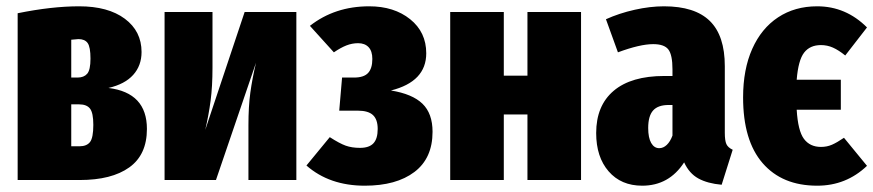

<svg xmlns="http://www.w3.org/2000/svg" viewBox="-20 -571 2770 609"><path d="M446 -162Q446 -80 390 -40Q334 0 233 0H36V-529Q144 -551 231 -551Q323 -551 376 -511.5Q429 -472 429 -406Q429 -363 402.5 -333.5Q376 -304 324 -292Q446 -277 446 -162ZM206 -445V-325H226Q246 -325 256.5 -337Q267 -349 267 -385Q267 -422 258 -434.5Q249 -447 229 -447Q224 -447 206 -445ZM276 -175Q276 -213 265.5 -226.5Q255 -240 231 -240H206V-107H232Q255 -107 265.5 -120.5Q276 -134 276 -175Z M920 0H768V-174Q768 -233 774 -277Q780 -321 792 -372L665 0H502V-533H654V-356Q654 -297 648 -251.5Q642 -206 631 -159L756 -533H920Z M1332 -402Q1332 -312 1220 -284Q1288 -273 1320 -242Q1352 -211 1352 -153Q1352 -69 1294.5 -25.5Q1237 18 1137 18Q1025 18 952 -46L1026 -136Q1057 -116 1076.5 -109Q1096 -102 1122 -102Q1151 -102 1164.5 -116.5Q1178 -131 1178 -162Q1178 -192 1163 -206Q1148 -220 1115 -220H1056L1065 -325H1103Q1134 -325 1147.5 -339.5Q1161 -354 1161 -384Q1161 -409 1149 -421.5Q1137 -434 1116 -434Q1097 -434 1079 -427Q1061 -420 1039 -405L963 -489Q1042 -551 1151 -551Q1230 -551 1281 -510Q1332 -469 1332 -402Z M1653 0V-208H1578V0H1408V-533H1578V-331H1653V-533H1823V0Z M2304 -96 2269 15Q2224 11 2195 -5Q2166 -21 2150 -56Q2102 18 2017 18Q1950 18 1910.5 -27.5Q1871 -73 1871 -149Q1871 -236 1926.5 -283Q1982 -330 2087 -330H2113V-351Q2113 -397 2100 -414Q2087 -431 2052 -431Q2010 -431 1940 -405L1902 -510Q1944 -529 1993 -540Q2042 -551 2086 -551Q2184 -551 2231.5 -504.5Q2279 -458 2279 -361V-150Q2279 -125 2284 -114Q2289 -103 2304 -96ZM2113 -141V-238H2101Q2067 -238 2051.5 -220.5Q2036 -203 2036 -165Q2036 -134 2045.5 -117.5Q2055 -101 2071 -101Q2084 -101 2095 -111.5Q2106 -122 2113 -141Z M2657 -134 2730 -45Q2664 18 2572 18Q2461 18 2399 -53.5Q2337 -125 2337 -262Q2337 -351 2366 -416Q2395 -481 2448 -516Q2501 -551 2572 -551Q2663 -551 2730 -484L2661 -395Q2640 -412 2622 -420Q2604 -428 2584 -428Q2549 -428 2530.5 -404Q2512 -380 2507 -318H2647V-223H2507Q2511 -156 2530 -130.5Q2549 -105 2584 -105Q2603 -105 2619 -112Q2635 -119 2657 -134Z"/></svg>

Font: Fira Sans Extra Condensed ExtraBold
Style: Regular
Weight: 800
Width: 1
Designer: Carrois Corporate & Edenspiekermann AG
Foundry: Carrois Corporate GbR & Edenspiekermann AG
Version: Version 4.203